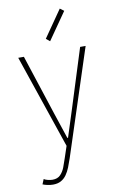

<svg xmlns="http://www.w3.org/2000/svg" viewBox="-104 -809 665 1077"><g transform="rotate(-10 229.0 -270.0)"><path d="M108.4 212.9Q92.3 212.9 75.9 209.2Q59.6 205.6 49.8 201.2L61.5 172.9Q70.3 178.7 84.5 182.1Q98.6 185.5 110.4 185.5Q138.7 185.5 155 168.9Q171.4 152.3 180.9 127.4Q190.4 102.5 198.2 78.1L225.6 -3.9V27.3L39.1 -521.5H71.3L183.6 -177.7L232.4 -31.2H236.3L283.2 -177.7L391.6 -521.5H422.9L225.6 83Q216.8 109.4 207.5 132.8Q198.2 156.2 185.3 174.3Q172.4 192.4 153.8 202.6Q135.3 212.9 108.4 212.9ZM231.4 -582 210 -599.6 316.4 -752.9 338.9 -736.3Z"/></g></svg>

Font: Reddit Sans Condensed ExtraLight
Style: Regular
Weight: 250
Version: Version 1.014